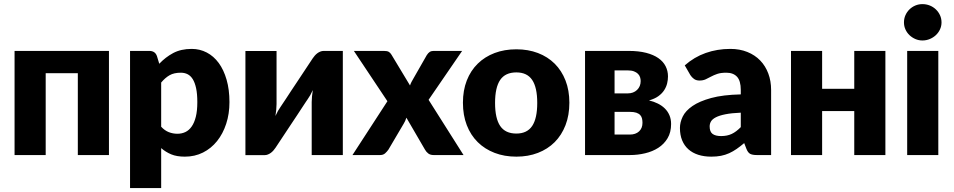

<svg xmlns="http://www.w3.org/2000/svg" viewBox="-20 -772 4748 956"><path d="M522.5 0H367.5V-407.5H207.5V0H52.5V-518.5H522.5Z M782.5 -141Q800 -122 820.5 -114Q841 -106 863.5 -106Q885 -106 903 -114.5Q921 -123 934.2 -141.8Q947.5 -160.5 955 -190.5Q962.5 -220.5 962.5 -263.5Q962.5 -304.5 956.5 -332.5Q950.5 -360.5 939.8 -377.8Q929 -395 914 -402.5Q899 -410 880.5 -410Q846.5 -410 824.5 -397.5Q802.5 -385 782.5 -361ZM773 -454.5Q803.5 -487 842.2 -507.8Q881 -528.5 934.5 -528.5Q975 -528.5 1009.5 -510.5Q1044 -492.5 1069 -458.5Q1094 -424.5 1108.2 -375.2Q1122.5 -326 1122.5 -263.5Q1122.5 -205 1106.2 -155.5Q1090 -106 1060.8 -69.5Q1031.5 -33 990.8 -12.5Q950 8 900.5 8Q860 8 832.5 -3.5Q805 -15 782.5 -34.5V164.5H627.5V-518.5H723.5Q752.5 -518.5 761.5 -492.5Z M1687 -518.5V0H1532V-264Q1532 -277 1533.5 -292.2Q1535 -307.5 1537.5 -323.5Q1525.5 -296.5 1512 -278Q1511 -277 1503.8 -266Q1496.5 -255 1485.2 -237.8Q1474 -220.5 1459.8 -199Q1445.5 -177.5 1430.5 -155Q1395.5 -102.5 1352 -36.5Q1347.5 -30 1341.8 -23.2Q1336 -16.5 1329 -11.2Q1322 -6 1314 -2.8Q1306 0.5 1297 0.5H1202V-518H1357V-254Q1357 -241.5 1355.5 -226Q1354 -210.5 1351.5 -194.5Q1363.5 -221.5 1377 -240Q1377.5 -241 1385 -252Q1392.5 -263 1403.8 -280.2Q1415 -297.5 1429.2 -319Q1443.5 -340.5 1458.5 -363Q1493.5 -415.5 1537 -481.5Q1541.5 -488 1547.2 -494.8Q1553 -501.5 1560 -506.8Q1567 -512 1575 -515.2Q1583 -518.5 1592 -518.5Z M2288 0H2139Q2122.5 0 2112.2 -8Q2102 -16 2096 -27L2003.5 -186Q2001 -177.5 1997.5 -170Q1994 -162.5 1990 -156L1914 -27Q1907 -17 1897.5 -8.5Q1888 0 1873 0H1735L1909 -268L1742 -518.5H1891Q1907.5 -518.5 1915.2 -514.2Q1923 -510 1929 -500L2021.5 -346.5Q2024.5 -355.5 2029 -364.2Q2033.5 -373 2039 -382L2105 -497.5Q2112 -508.5 2119.8 -513.5Q2127.5 -518.5 2139 -518.5H2281L2114 -275Z M2551 -526.5Q2610 -526.5 2658.5 -508Q2707 -489.5 2741.8 -455Q2776.5 -420.5 2795.8 -371.2Q2815 -322 2815 -260.5Q2815 -198.5 2795.8 -148.8Q2776.5 -99 2741.8 -64.2Q2707 -29.5 2658.5 -10.8Q2610 8 2551 8Q2491.5 8 2442.8 -10.8Q2394 -29.5 2358.8 -64.2Q2323.5 -99 2304.2 -148.8Q2285 -198.5 2285 -260.5Q2285 -322 2304.2 -371.2Q2323.5 -420.5 2358.8 -455Q2394 -489.5 2442.8 -508Q2491.5 -526.5 2551 -526.5ZM2551 -107Q2604.5 -107 2629.8 -144.8Q2655 -182.5 2655 -259.5Q2655 -336.5 2629.8 -374Q2604.5 -411.5 2551 -411.5Q2496 -411.5 2470.5 -374Q2445 -336.5 2445 -259.5Q2445 -182.5 2470.5 -144.8Q2496 -107 2551 -107Z M3116 -102Q3145 -102 3162 -117.8Q3179 -133.5 3179 -160.5Q3179 -171.5 3176.8 -181.5Q3174.5 -191.5 3167.8 -199Q3161 -206.5 3148.5 -210.8Q3136 -215 3116 -215H3040V-102ZM3040 -421.5V-307H3105.5Q3134 -307 3152 -324.2Q3170 -341.5 3170 -368.5Q3170 -378 3167 -387.5Q3164 -397 3156.5 -404.5Q3149 -412 3136.5 -416.8Q3124 -421.5 3105.5 -421.5ZM3110 -518.5Q3160 -518.5 3197 -509Q3234 -499.5 3258.2 -482.5Q3282.5 -465.5 3294.2 -442.2Q3306 -419 3306 -391.5Q3306 -374.5 3301.8 -356.8Q3297.5 -339 3287 -322.8Q3276.5 -306.5 3258.2 -293.2Q3240 -280 3211.5 -272Q3235 -266.5 3255.2 -256.5Q3275.5 -246.5 3290.2 -232Q3305 -217.5 3313.2 -198.2Q3321.5 -179 3321.5 -154.5Q3321.5 -113 3304 -83.8Q3286.5 -54.5 3257.8 -36Q3229 -17.5 3192.2 -8.8Q3155.5 0 3117 0H2893V-518.5Z M3668.5 -211Q3622 -209 3592 -203Q3562 -197 3544.5 -188Q3527 -179 3520.2 -167.5Q3513.5 -156 3513.5 -142.5Q3513.5 -116 3528 -105.2Q3542.5 -94.5 3570.5 -94.5Q3600.5 -94.5 3623 -105Q3645.5 -115.5 3668.5 -139ZM3389.5 -446.5Q3436.5 -488 3493.8 -508.2Q3551 -528.5 3616.5 -528.5Q3663.5 -528.5 3701.2 -513.2Q3739 -498 3765.2 -470.8Q3791.5 -443.5 3805.5 -406Q3819.5 -368.5 3819.5 -324V0H3748.5Q3726.5 0 3715.2 -6Q3704 -12 3696.5 -31L3685.5 -59.5Q3666 -43 3648 -30.5Q3630 -18 3610.8 -9.2Q3591.5 -0.5 3569.8 3.8Q3548 8 3521.5 8Q3486 8 3457 -1.2Q3428 -10.5 3407.8 -28.5Q3387.5 -46.5 3376.5 -73.2Q3365.5 -100 3365.5 -135Q3365.5 -163 3379.5 -191.8Q3393.5 -220.5 3428 -244.2Q3462.5 -268 3521 -284Q3579.5 -300 3668.5 -302V-324Q3668.5 -369.5 3649.8 -389.8Q3631 -410 3596.5 -410Q3569 -410 3551.5 -404Q3534 -398 3520.2 -390.5Q3506.5 -383 3493.5 -377Q3480.5 -371 3462.5 -371Q3446.5 -371 3435.5 -379Q3424.5 -387 3417.5 -398Z M4388.5 -518.5V0H4233.5V-219H4073.5V0H3918.5V-518.5H4073.5V-330H4233.5V-518.5Z M4652 -518.5V0H4497V-518.5ZM4668 -660.5Q4668 -642 4660.5 -625.8Q4653 -609.5 4640 -597.2Q4627 -585 4609.8 -577.8Q4592.5 -570.5 4573 -570.5Q4554 -570.5 4537.5 -577.8Q4521 -585 4508.2 -597.2Q4495.5 -609.5 4488.2 -625.8Q4481 -642 4481 -660.5Q4481 -679.5 4488.2 -696Q4495.5 -712.5 4508.2 -725Q4521 -737.5 4537.5 -744.5Q4554 -751.5 4573 -751.5Q4592.5 -751.5 4609.8 -744.5Q4627 -737.5 4640 -725Q4653 -712.5 4660.5 -696Q4668 -679.5 4668 -660.5Z"/></svg>

Font: Lato 2
Style: Regular
Weight: 900
Designer: Lukasz Dziedzic with Adam Twardoch and Botio Nikoltchev
Foundry: tyPoland Lukasz Dziedzic
Version: Version 2.015; 2015-08-06; http://www.latofonts.com/